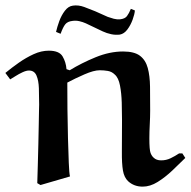

<svg xmlns="http://www.w3.org/2000/svg" viewBox="-27 -686 711 716"><path d="M224 -378Q224 -334 224.5 -279Q225 -224 226.5 -171Q228 -118 229.5 -79Q231 -40 234 -28L124 4L112 -3Q113 -32 114 -70.5Q115 -109 116 -148Q117 -187 117.5 -220.5Q118 -254 118.5 -275Q119 -296 119 -296Q119 -328 118 -357Q117 -386 109 -404.5Q101 -423 81 -423Q71 -423 57 -416.5Q43 -410 30.5 -402Q18 -394 11 -390L-7 -414Q16 -433 43 -452Q70 -471 98.5 -484Q127 -497 155 -497Q194 -497 206.5 -475.5Q219 -454 221 -428L233 -424Q277 -451 329.5 -472.5Q382 -494 432 -494Q474 -494 495 -478Q516 -462 524 -432.5Q532 -403 532.5 -362.5Q533 -322 533 -273Q533 -250 531.5 -222Q530 -194 530 -170Q530 -127 534.5 -115.5Q539 -104 546 -98Q556 -88 574 -88Q593 -88 609.5 -96Q626 -104 641 -114H653L664 -97Q642 -75 615.5 -50Q589 -25 561 -7.5Q533 10 505 10Q473 10 451 -10Q436 -24 431.5 -50Q427 -76 427.5 -121.5Q428 -167 428 -240Q428 -269 427 -303.5Q426 -338 420.5 -367Q415 -396 401 -408Q390 -419 375 -421.5Q360 -424 345 -424Q323 -424 287.5 -408.5Q252 -393 224 -378ZM328 -644 375 -623Q386 -619 397.5 -616Q409 -613 421 -614Q439 -616 446.5 -626Q454 -636 461 -653L476 -647Q475 -633 467.5 -612.5Q460 -592 448 -576Q436 -560 420 -557Q404 -555 387.5 -558.5Q371 -562 356 -569L293 -599Q282 -604 269 -607Q256 -610 243 -608Q225 -606 216.5 -595.5Q208 -585 199 -560L182 -567Q186 -585 194 -607Q202 -629 215 -646Q228 -663 245 -665Q265 -668 287 -660Q309 -652 328 -644Z"/></svg>

Font: Aref Ruqaa Ink
Style: Bold
Weight: 700
Designer: Abdullah Aref
Version: Version 1.005